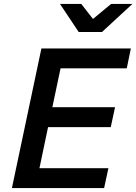

<svg xmlns="http://www.w3.org/2000/svg" viewBox="-20 -963 698 983"><path d="M41 0 192 -715H650L629 -613H290L248 -414H569L547 -312H226L182 -102H535L513 0ZM383 -799 287 -943H396L456 -866L549 -943H658L502 -799Z"/></svg>

Font: Wix Madefor Text SemiBold
Style: Italic
Weight: 600
Italic angle: -12°
Designer: Dalton Maag Ltd
Foundry: Dalton Maag Ltd
Version: Version 3.100